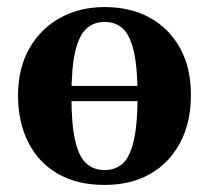

<svg xmlns="http://www.w3.org/2000/svg" viewBox="-20 -508 591 543"><path d="M137 -222V-265H415V-222ZM276 -27Q306 -27 326.5 -45Q347 -63 358 -109Q369 -155 369 -237Q369 -319 358 -364.5Q347 -410 326.5 -428Q306 -446 276 -446Q246 -446 225 -427.5Q204 -409 193 -363.5Q182 -318 182 -236Q182 -154 193 -108.5Q204 -63 225 -45Q246 -27 276 -27ZM276 15Q199 15 144.5 -16Q90 -47 60.5 -104.5Q31 -162 31 -238Q31 -315 63 -371Q95 -427 150 -457.5Q205 -488 276 -488Q349 -488 403.5 -458Q458 -428 489 -372.5Q520 -317 520 -239Q520 -162 489.5 -104.5Q459 -47 404.5 -16Q350 15 276 15Z"/></svg>

Font: Source Serif 4 36pt
Style: Bold
Weight: 700
Designer: Frank Grießhammer
Foundry: Adobe Systems Incorporated
Version: Version 4.004;hotconv 1.0.116;makeotfexe 2.5.65601